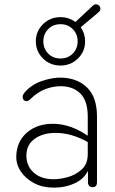

<svg xmlns="http://www.w3.org/2000/svg" viewBox="-20 -845 524 873"><path d="M54 -135Q56 -203 104 -243.5Q152 -284 227 -282Q302 -280 379 -228L391 -220L383 -197L368 -205Q305 -238 242.5 -240.5Q180 -243 140 -215.5Q100 -188 100 -138Q100 -90 133.5 -60Q167 -30 224 -30Q252 -30 287.5 -39.5Q323 -49 351 -74Q379 -99 379 -144V-315Q379 -384 347.5 -417.5Q316 -451 261 -453Q225 -454 188 -440.5Q151 -427 119 -395Q107 -383 96.5 -385.5Q86 -388 83.5 -399.5Q81 -411 90 -422Q120 -459 168.5 -476Q217 -493 259 -492Q333 -490 377 -446Q421 -402 421 -315V-16Q421 -5 416 0.5Q411 6 401 6Q391 6 385.5 0Q380 -6 380 -16V-97H391Q376 -41 328.5 -16Q281 9 221 8Q173 8 134.5 -12.5Q96 -33 74.5 -65.5Q53 -98 54 -135ZM143 -657Q143 -703 175.5 -735Q208 -767 255 -767Q293 -767 323 -745L401 -818Q411 -828 422 -824.5Q433 -821 436 -810Q439 -799 429 -790L347 -721Q367 -693 367 -657Q367 -611 334.5 -579Q302 -547 255 -547Q208 -547 175.5 -579Q143 -611 143 -657ZM333 -657Q333 -690 311 -712.5Q289 -735 255 -735Q221 -735 199 -712.5Q177 -690 177 -657Q177 -624 199 -601.5Q221 -579 255 -579Q289 -579 311 -601.5Q333 -624 333 -657Z"/></svg>

Font: SN Pro Thin
Style: Regular
Weight: 200
Designer: Tobias Whetton
Foundry: Supernotes
Version: Version 1.003;Glyphs 3.3 (3324)